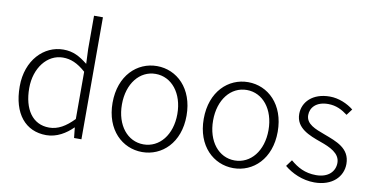

<svg xmlns="http://www.w3.org/2000/svg" viewBox="-76 -1007 2398 1232"><g transform="rotate(10 1122.5 -391.0)"><path d="M277 13C346 13 405 -24 448 -67H450L457 0H505V-795H447V-578L451 -482C399 -523 356 -547 292 -547C166 -547 56 -438 56 -266C56 -87 143 13 277 13ZM287 -38C179 -38 118 -128 118 -266C118 -397 196 -496 298 -496C348 -496 393 -478 447 -430V-122C394 -67 344 -38 287 -38Z M902 13C1031 13 1143 -89 1143 -266C1143 -444 1031 -547 902 -547C773 -547 661 -444 661 -266C661 -89 773 13 902 13ZM902 -37C798 -37 722 -130 722 -266C722 -402 798 -496 902 -496C1006 -496 1083 -402 1083 -266C1083 -130 1006 -37 902 -37Z M1496 13C1625 13 1737 -89 1737 -266C1737 -444 1625 -547 1496 -547C1367 -547 1255 -444 1255 -266C1255 -89 1367 13 1496 13ZM1496 -37C1392 -37 1316 -130 1316 -266C1316 -402 1392 -496 1496 -496C1600 -496 1677 -402 1677 -266C1677 -130 1600 -37 1496 -37Z M2024 13C2142 13 2207 -57 2207 -139C2207 -242 2117 -271 2035 -302C1973 -325 1911 -347 1911 -406C1911 -454 1947 -498 2026 -498C2078 -498 2117 -477 2153 -450L2183 -490C2143 -522 2086 -547 2028 -547C1916 -547 1853 -481 1853 -403C1853 -311 1941 -278 2020 -250C2082 -228 2149 -199 2149 -136C2149 -81 2108 -35 2027 -35C1954 -35 1905 -63 1859 -102L1828 -60C1876 -20 1946 13 2024 13Z"/></g></svg>

Font: Noto Sans CJK Light
Style: Regular
Weight: 300
Designer: Ryoko NISHIZUKA (kana & ideographs); Paul D. Hunt (Latin, Greek & Cyrillic); Wenlong ZHANG (bopomofo); Sandoll Communica
Foundry: Adobe Systems Incorporated
Version: Version 1.000;PS 1;hotconv 1.0.78;makeotf.lib2.5.61930